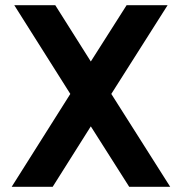

<svg xmlns="http://www.w3.org/2000/svg" viewBox="-20 -720 701 740"><path d="M25 0 251 -358 35 -700H193L330 -483L468 -700H626L409 -358L636 0H478L330 -233L183 0Z"/></svg>

Font: Quantico
Style: Bold
Weight: 700
Designer: Matt Desmond
Foundry: MADtype
Version: Version 2.002